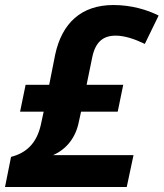

<svg xmlns="http://www.w3.org/2000/svg" viewBox="-26 -745 652 765"><path d="M479 0 506 -127H186C237 -150 275 -194 288 -259L297 -300H443L465 -407H319L342 -519C355 -579 386 -603 435 -603C471 -603 512 -589 551 -570L606 -683C561 -706 497 -725 426 -725C298 -725 221 -653 194 -528L170 -407H76L54 -300H148L137 -249C120 -172 77 -135 18 -120L-6 0Z"/></svg>

Font: BC Sans
Style: Bold Italic
Weight: 700
Italic angle: -12°
Designer: Monotype Design Team
Province of B.C.
Foundry: Monotype Imaging Inc.
Version: Version 2.000;GOOG;noto-source:20170915:90ef993387c0